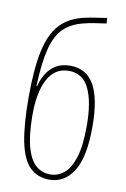

<svg xmlns="http://www.w3.org/2000/svg" viewBox="-87 -809 570 870"><g transform="rotate(10 198.0 -373.5)"><path d="M203 10Q147 10 112 -25.5Q77 -61 61.5 -138.5Q46 -216 46 -342Q46 -474 64 -556.5Q82 -639 123.5 -682.5Q165 -726 237 -741Q254 -745 281 -749Q308 -753 334 -757L336 -732Q309 -728 282 -724Q255 -720 237 -715Q179 -702 144 -668.5Q109 -635 92.5 -570Q76 -505 72 -397H75Q82 -427 98 -454Q114 -481 141 -498Q168 -515 208 -515Q282 -515 318 -452Q354 -389 354 -259Q354 -119 313 -54.5Q272 10 203 10ZM202 -14Q237 -14 265.5 -37Q294 -60 311 -113.5Q328 -167 328 -259Q328 -369 299 -430Q270 -491 205 -491Q141 -491 108.5 -430Q76 -369 77 -259Q78 -168 94 -114Q110 -60 138 -37Q166 -14 202 -14Z"/></g></svg>

Font: Noto Sans ExtraCondensed Thin
Style: Regular
Weight: 100
Width: 2
Designer: Monotype Design Team
Foundry: Monotype Imaging Inc.
Version: Version 2.013; ttfautohint (v1.8.4.7-5d5b)